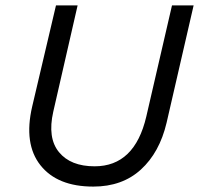

<svg xmlns="http://www.w3.org/2000/svg" viewBox="-20 -680 736 710"><path d="M325 10Q192 10 129.5 -69Q67 -148 99 -286L187 -660H267L177 -267Q155 -170 198 -117.5Q241 -65 330 -65Q478 -65 521 -249L616 -660H696L596 -226Q570 -116 501 -53Q432 10 325 10Z"/></svg>

Font: Elaine Sans
Style: Italic
Weight: 400
Italic angle: -13°
Designer: Wei Huang
Foundry: Wei Huang
Version: Version 2.001;December 24, 2019;FontCreator 12.0.0.2547 64-b